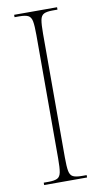

<svg xmlns="http://www.w3.org/2000/svg" viewBox="-83 -754 419 793"><g transform="rotate(-10 126.5 -357.0)"><path d="M36 0V-10H56Q81 -10 93 -16Q105 -22 108.5 -40.5Q112 -59 112 -98V-616Q112 -655 108.5 -673.5Q105 -692 93 -698Q81 -704 56 -704H36V-714H216V-704H196Q171 -704 159 -698Q147 -692 143.5 -673.5Q140 -655 140 -616V-98Q140 -59 143.5 -40.5Q147 -22 159 -16Q171 -10 196 -10H216V0Z"/></g></svg>

Font: Noto Serif Display ExtraCondensed Thin
Style: Regular
Weight: 100
Width: 2
Designer: Monotype Design Team
Foundry: Monotype Imaging Inc.
Version: Version 2.009